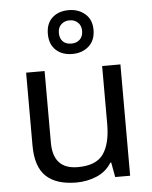

<svg xmlns="http://www.w3.org/2000/svg" viewBox="-57 -864 731 921"><g transform="rotate(-5 309.0 -403.5)"><path d="M533 -536V0H461L448 -71H444Q418 -29 372 -9.5Q326 10 274 10Q177 10 128 -36.5Q79 -83 79 -185V-536H168V-191Q168 -63 287 -63Q376 -63 410.5 -113Q445 -163 445 -257V-536ZM308 -606Q259 -606 229 -634Q199 -662 199 -712Q199 -762 229 -789.5Q259 -817 308 -817Q355 -817 387 -789.5Q419 -762 419 -713Q419 -662 387.5 -634Q356 -606 308 -606ZM308 -656Q333 -656 348.5 -671Q364 -686 364 -712Q364 -738 348 -753Q332 -768 308 -768Q284 -768 268 -753Q252 -738 252 -712Q252 -686 266.5 -671Q281 -656 308 -656Z"/></g></svg>

Font: Noto Sans Ugaritic
Style: Regular
Weight: 400
Designer: Monotype Design Team
Foundry: Monotype Imaging Inc.
Version: Version 2.001; ttfautohint (v1.8.4.7-5d5b)